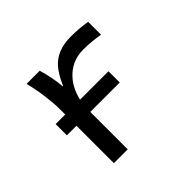

<svg xmlns="http://www.w3.org/2000/svg" viewBox="-131 -700 861 861"><g transform="rotate(-45 300.0 -269.0)"><path d="M510.3 -448.2Q455.6 -457.5 406.7 -457.5Q343.3 -457.5 298.3 -417.2Q253.4 -377 237.8 -308.6H418V-237.3H231.4V0H143.6V-237.3H83V-308.6H143.6V-342.3Q143.6 -379.4 137 -429.7Q130.4 -480 118.2 -528.3H201.7Q221.2 -460.9 225.1 -406.2H227.5Q252 -460.9 275.4 -486.6Q298.8 -512.2 331.1 -525.1Q363.3 -538.1 409.7 -538.1Q460.4 -538.1 510.3 -529.8Z"/></g></svg>

Font: Courier New
Style: Regular
Weight: 400
Designer: Steve Matteson
Foundry: Ascender Corporation
Version: Version 2.00.3